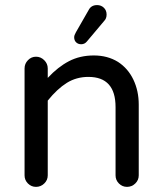

<svg xmlns="http://www.w3.org/2000/svg" viewBox="-20 -726 635 752"><path d="M76.2 -39.1V-458Q76.2 -476.6 89.4 -490.2Q102.5 -503.9 121.1 -503.9Q139.6 -503.9 153.3 -490.2Q167 -476.6 167 -458V-420.9Q207 -463.9 250 -486.3Q293 -508.8 347.7 -508.8Q401.4 -508.8 442.4 -483.4Q481.4 -458 502.4 -414.1Q523.4 -370.1 523.4 -316.4V-39.1Q523.4 -20.5 509.8 -7.3Q496.1 5.9 477.5 5.9Q459 5.9 445.8 -7.3Q432.6 -20.5 432.6 -39.1V-306.6Q432.6 -424.8 326.2 -424.8Q279.3 -424.8 241.7 -401.4Q204.1 -377.9 167 -332V-39.1Q167 -20.5 153.3 -7.3Q139.6 5.9 121.1 5.9Q102.5 5.9 89.4 -7.3Q76.2 -20.5 76.2 -39.1ZM270.5 -580.1Q270.5 -587.9 277.3 -599.6L327.1 -686.5Q336.9 -706.1 360.4 -706.1Q376 -706.1 386.7 -695.8Q397.5 -685.5 397.5 -668.9Q397.5 -653.3 387.7 -643.6L320.3 -563.5Q311.5 -552.7 297.9 -552.7Q286.1 -552.7 278.3 -560.1Q270.5 -567.4 270.5 -580.1Z"/></svg>

Font: jf-openhuninn-2.1
Style: Regular
Weight: 400
Designer: [Kosugi Maru]
Designed by MOTOYA      

[Varela Round]
Joe Prince (Latin component); Avraham Cornfeld (Hebrew component)
Foundry: justfont Co., Ltd.
Version: 2.1